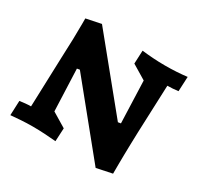

<svg xmlns="http://www.w3.org/2000/svg" viewBox="-153 -879 1111 1080"><g transform="rotate(30 402.5 -339.5)"><path d="M323.2 -83 318.8 2.9Q285.6 0 246.8 -2.4Q208 -4.9 168 -4.9Q128.4 -4.9 92.5 -2.4Q56.6 0 25.9 2.9L29.8 -91.8Q46.4 -94.2 65.7 -96.2Q85 -98.1 102.1 -98.1L112.8 -412.1Q116.2 -487.8 117.7 -544.9Q119.1 -602.1 119.1 -646V-679.2L215.8 -699.2L569.8 -265.1L587.9 -268.1L578.1 -541L484.9 -597.2L488.8 -683.1Q521.5 -679.2 560.3 -676.5Q599.1 -673.8 639.2 -673.8Q678.7 -673.8 714.6 -676Q750.5 -678.2 782.2 -682.1L777.8 -586.9Q761.2 -584.5 742.4 -583.3Q723.6 -582 708 -582L695.8 -272Q694.3 -226.6 693.4 -189.7Q692.4 -152.8 691.9 -121.1Q691.4 -89.4 691.2 -60.1Q690.9 -30.8 690.9 -1L589.8 20L236.8 -414.1L219.2 -411.1L230 -139.2Z"/></g></svg>

Font: Simonetta
Style: Black Italic
Weight: 900
Italic angle: -2°
Designer: Gayaneh Bagdasaryan
Foundry: Brownfox
Version: Version 1.002